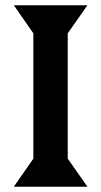

<svg xmlns="http://www.w3.org/2000/svg" viewBox="-20 -705 382 725"><path d="M310.1 0H32.2L106 -106V-579.1L32.2 -685.1H310.1L235.8 -579.1V-106Z"/></svg>

Font: Bluu Next
Style: Bold
Weight: 700
Designer: Jean-Baptiste Morizot, Igor Stepanchenko (Cyrillic)
Foundry: Igor Stepanchenko
Version: Version 1.005